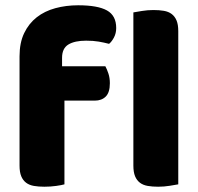

<svg xmlns="http://www.w3.org/2000/svg" viewBox="-20 -699 750 727"><path d="M54 -486Q54 -537 71.5 -573.5Q89 -610 119 -633.5Q149 -657 189.5 -668Q230 -679 276 -679Q350 -679 385 -659.5Q420 -640 420 -593Q420 -573 411.5 -557Q403 -541 393 -533Q374 -538 353.5 -541.5Q333 -545 306 -545Q263 -545 239 -530.5Q215 -516 215 -480V-448H379Q385 -437 390.5 -420.5Q396 -404 396 -384Q396 -349 380.5 -333.5Q365 -318 339 -318H224V-1Q214 2 192.5 5Q171 8 148 8Q126 8 108.5 5Q91 2 79 -7Q67 -16 60.5 -31.5Q54 -47 54 -72ZM655 -1Q644 1 622.5 4.5Q601 8 579 8Q557 8 539.5 5Q522 2 510 -7Q498 -16 491.5 -31.5Q485 -47 485 -72V-652Q496 -654 517.5 -657.5Q539 -661 561 -661Q583 -661 600.5 -658Q618 -655 630 -646Q642 -637 648.5 -621.5Q655 -606 655 -581Z"/></svg>

Font: Baloo Tamma
Style: Regular
Weight: 400
Designer: Divya Kowshik and Ek Type
Foundry: Ek Type
Version: Version 1.007;PS 1.000;hotconv 1.0.88;makeotf.lib2.5.647800